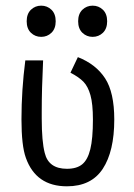

<svg xmlns="http://www.w3.org/2000/svg" viewBox="-20 -653 478 685"><path d="M133.8 -437.5Q128.9 -335.9 128.9 -254.9V-229.5Q128.9 -148.4 139.6 -107.4Q153.3 -50.8 218.8 -50.8Q253.9 -50.8 273.4 -66.9Q293 -83 302.2 -120.6Q311.5 -158.2 311.5 -226.6Q311.5 -282.2 302.7 -313.5Q293.9 -344.7 277.8 -361.3Q261.7 -377.9 231.4 -393.6L257.8 -449.2Q322.3 -423.8 355 -373.5Q387.7 -323.2 387.7 -226.6Q387.7 -113.3 346.7 -50.8Q305.7 11.7 218.8 11.7Q108.4 11.7 72.3 -89.8Q56.6 -132.8 56.6 -227.5Q56.6 -331.1 70.3 -437.5ZM127 -521.5Q105.5 -521.5 90.3 -536.1Q75.2 -550.8 75.2 -577.1Q75.2 -603.5 90.3 -618.2Q105.5 -632.8 127 -632.8Q148.4 -632.8 163.6 -618.2Q178.7 -603.5 178.7 -577.1Q178.7 -550.8 163.6 -536.1Q148.4 -521.5 127 -521.5ZM310.5 -521.5Q289.1 -521.5 273.9 -536.1Q258.8 -550.8 258.8 -577.1Q258.8 -603.5 273.9 -618.2Q289.1 -632.8 310.5 -632.8Q332 -632.8 347.2 -618.2Q362.3 -603.5 362.3 -577.1Q362.3 -550.8 347.2 -536.1Q332 -521.5 310.5 -521.5Z"/></svg>

Font: Sudo Variable
Style: Regular
Weight: 400
Monospace: yes
Designer: Jens Kutilek
Foundry: Jens Kutilek
Version: Version 0.040